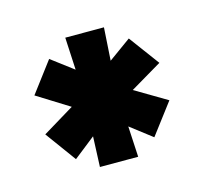

<svg xmlns="http://www.w3.org/2000/svg" viewBox="-58 -763 491 446"><g transform="rotate(-15 187.0 -539.5)"><path d="M132 -384 135 -457 83 -416 29 -490 105 -536 28 -584 83 -657 136 -617 132 -695H225L220 -616L274 -655L328 -582L252 -537L328 -492L272 -418L220 -458L224 -384Z"/></g></svg>

Font: AL Dynamic
Style: Bold
Weight: 700
Version: Version 1.000; ttfautohint (v1.8.2) -l 8 -r 50 -G 200 -x 14 